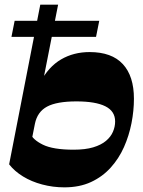

<svg xmlns="http://www.w3.org/2000/svg" viewBox="-20 -792 615 826"><path d="M29.3 -633.5 43 -702.5H407L393.2 -633.5ZM257 14Q207.7 14 161.6 1.7Q115.5 -10.5 79 -32.9Q42.5 -55.2 19.3 -85L153.3 -772H230L161 -421.7L152.2 -436.2Q188.7 -505 242.9 -536.5Q297 -568 365.5 -568Q460.7 -568 508.5 -516.2Q556.2 -464.5 556.2 -367.2Q556.2 -316 545.7 -262.2Q535.2 -208.5 513.4 -159.3Q491.5 -110 456.2 -70.9Q421 -31.8 371.6 -8.9Q322.2 14 257 14ZM111.2 -163.5 110.7 -218.5Q120.2 -191.5 164.2 -169.7Q208.2 -148 296.7 -148Q346.7 -148 381 -158.2Q415.2 -168.5 436 -186Q456.8 -203.5 466 -225.3Q475.3 -247 475.3 -269.5Q475.3 -313.8 433.1 -334.8Q391 -355.8 309 -355.8Q224.5 -355.8 182.6 -333.4Q140.7 -311 130.2 -259.5Z"/></svg>

Font: Savate ExtraLight
Style: Italic
Weight: 200
Italic angle: -11°
Designer: Max Esnée
Foundry: Plomb Type
Version: Version 2.000